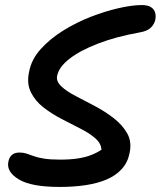

<svg xmlns="http://www.w3.org/2000/svg" viewBox="-20 -730 635 759"><path d="M216 9Q103 9 54 -21Q5 -51 13 -90Q16 -108 27 -117.5Q38 -127 57 -127Q72 -127 84.5 -123Q97 -119 113 -113Q129 -107 154 -103Q179 -99 218 -99Q257 -99 287 -103.5Q317 -108 340 -117Q363 -126 381 -138Q380 -163 356.5 -183.5Q333 -204 297 -222Q261 -240 222 -260.5Q183 -281 151 -306Q119 -331 102 -365.5Q85 -400 95 -446Q104 -495 141 -536Q178 -577 230.5 -609.5Q283 -642 340 -664Q397 -686 450 -698Q503 -710 540 -710Q564 -710 576.5 -702Q589 -694 593 -681Q597 -668 594 -652Q590 -634 576 -620.5Q562 -607 533 -602Q438 -585 367 -557.5Q296 -530 254.5 -497.5Q213 -465 206 -431Q201 -409 222 -389Q243 -369 279 -350.5Q315 -332 355.5 -310.5Q396 -289 430 -262.5Q464 -236 483 -202.5Q502 -169 492 -124Q485 -88 461.5 -62Q438 -36 401.5 -20.5Q365 -5 318 2Q271 9 216 9Z"/></svg>

Font: Shantell Sans Medium
Style: Italic
Weight: 500
Italic angle: -11°
Designer: Stephen Nixon, Anya Danilova, Shantell Martin
Foundry: Arrow Type
Version: Version 1.011;[c5ecc13dd]